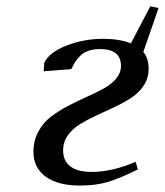

<svg xmlns="http://www.w3.org/2000/svg" viewBox="-20 -576 518 603"><path d="M85 -99.1Q85 -133.8 100.1 -162.1Q115.2 -190.4 139.4 -209Q163.6 -227.5 192.9 -242.9Q222.2 -258.3 251.7 -271.5Q281.2 -284.7 305.4 -297.9Q329.6 -311 344.7 -329.1Q359.9 -347.2 359.9 -369.1Q359.9 -421.9 293.9 -421.9Q273.9 -421.9 258.5 -416.7Q243.2 -411.6 232.9 -401.6Q222.7 -391.6 216.6 -382.1Q210.4 -372.6 204.1 -358.9L117.2 -352.1L119.1 -378.9Q134.8 -412.1 189.5 -433.1Q244.1 -454.1 303.2 -454.1Q355.5 -454.1 391.1 -439.9L452.1 -556.2L478 -550.8L430.2 -413.1Q446.8 -392.6 446.8 -359.9Q446.8 -331.1 431.9 -308.1Q417 -285.2 393.3 -269.5Q369.6 -253.9 341.1 -240.5Q312.5 -227.1 283.9 -213.9Q255.4 -200.7 231.7 -186.3Q208 -171.9 193.1 -150.9Q178.2 -129.9 178.2 -104Q178.2 -70.8 200.9 -53.5Q223.6 -36.1 267.1 -36.1Q333 -36.1 405.8 -67.9L413.1 -43.9Q355 -15.1 317.4 -4.2Q279.8 6.8 231 6.8Q162.1 6.8 123.5 -21.2Q85 -49.3 85 -99.1Z"/></svg>

Font: Dehuti Alt
Style: Bold-Italic
Weight: 700
Version: Version 1.2